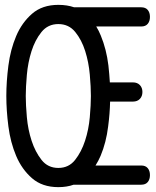

<svg xmlns="http://www.w3.org/2000/svg" viewBox="-20 -760 640 790"><path d="M220 10Q154 10 112 -26.5Q70 -63 46.5 -118.5Q23 -174 14.5 -240Q6 -306 6 -365Q6 -424 14.5 -490Q23 -556 46.5 -611.5Q70 -667 112 -703.5Q154 -740 220 -740Q256 -740 285 -730H561Q579 -730 588 -719Q597 -708 597 -690.5Q597 -673 588 -662Q579 -651 561 -651H376Q387 -633 395 -613Q418 -557 426 -491Q430 -455 432 -421H527Q545 -421 555.5 -410Q566 -399 566 -381.5Q566 -364 555.5 -353Q545 -342 527 -342H433Q432 -293 425 -240Q417 -174 394 -119Q385 -98 373 -79H561Q579 -79 588 -68Q597 -57 597 -39.5Q597 -22 588 -11Q579 0 561 0H283Q255 10 220 10ZM220 -69Q263 -69 289 -102Q315 -135 330 -181Q345 -227 349.5 -278Q354 -329 354 -365Q354 -402 349.5 -453Q345 -504 330.5 -550Q316 -596 289.5 -628.5Q263 -661 220 -661Q177 -661 150.5 -628Q124 -595 109.5 -549Q95 -503 90.5 -452Q86 -401 86 -365Q86 -329 90.5 -278Q95 -227 110 -181Q125 -135 151 -102Q177 -69 220 -69Z"/></svg>

Font: Maple Mono Normal NL Light
Style: Regular
Weight: 300
Monospace: yes
Designer: subframe7536
Version: Version 7.000